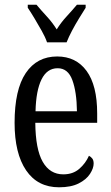

<svg xmlns="http://www.w3.org/2000/svg" viewBox="-20 -786 471 816"><path d="M231 10Q140 10 91 -62Q42 -134 42 -264Q42 -405 89.5 -475.5Q137 -546 223 -546Q303 -546 348 -484.5Q393 -423 393 -304V-264H130Q131 -152 161.5 -98.5Q192 -45 249 -45Q290 -45 317 -68.5Q344 -92 358 -124Q366 -120 372 -112.5Q378 -105 378 -91Q378 -71 362.5 -47Q347 -23 314.5 -6.5Q282 10 231 10ZM307 -313Q306 -395 287.5 -445.5Q269 -496 225 -496Q180 -496 156.5 -448.5Q133 -401 131 -313ZM180 -606Q172 -629 157 -655.5Q142 -682 126.5 -708Q111 -734 98 -753V-766H135Q156 -741 179.5 -715.5Q203 -690 221 -661Q239 -690 262.5 -715.5Q286 -741 307 -766H344V-753Q332 -734 316 -708Q300 -682 286 -655.5Q272 -629 263 -606Z"/></svg>

Font: Noto Serif Khmer ExtraCondensed
Style: Regular
Weight: 400
Width: 2
Designer: Danh Hong and the Monotype Design Team
Foundry: Monotype Imaging Inc.
Version: Version 2.004; ttfautohint (v1.8.4.7-5d5b)